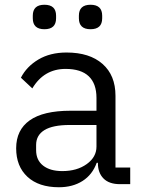

<svg xmlns="http://www.w3.org/2000/svg" viewBox="-20 -775 601 808"><path d="M118 -698V-709Q118 -755 167 -755Q216 -755 216 -709V-698Q216 -652 167 -652Q118 -652 118 -698ZM312 -698V-709Q312 -755 361 -755Q410 -755 410 -709V-698Q410 -652 361 -652Q312 -652 312 -698ZM48 -151Q48 -228 105 -268.5Q162 -309 277 -309H386V-363Q386 -423 353.5 -454Q321 -485 256 -485Q165 -485 116 -403L68 -448Q92 -495 141.5 -524.5Q191 -554 260 -554Q357 -554 411.5 -506Q466 -458 466 -372V-70H528V0H485Q439 0 415.5 -24Q392 -48 392 -88V-90H387Q369 -40 327.5 -13.5Q286 13 228 13Q143 13 95.5 -31Q48 -75 48 -151ZM386 -158V-249H273Q202 -249 167 -227.5Q132 -206 132 -165V-143Q132 -101 161.5 -78Q191 -55 242 -55Q304 -55 345 -84.5Q386 -114 386 -158Z"/></svg>

Font: IBM Plex Sans JP
Style: Regular
Weight: 400
Designer: Mike Abbink; Paul van der Laan; Pieter van Rosmalen; Wujin Sim; Yejin Wi; Jinhee Kim; Boomi Park; Yona Kim; Kichan Ma
Foundry: Sandoll Inc.
Version: Version 1.001